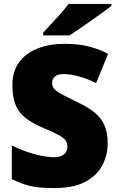

<svg xmlns="http://www.w3.org/2000/svg" viewBox="-20 -947 596 977"><path d="M528 -217Q528 -159 501.5 -107Q475 -55 415 -22.5Q355 10 256 10Q204 10 168.5 5.5Q133 1 104 -9Q75 -19 40 -35V-207Q98 -178 156 -162.5Q214 -147 256 -147Q278 -147 293 -154Q308 -161 315.5 -173Q323 -185 323 -200Q323 -219 314 -232Q305 -245 280 -259Q255 -273 207 -293Q147 -318 111 -346Q75 -374 59 -414Q43 -454 43 -515Q43 -584 77.5 -630.5Q112 -677 172 -700.5Q232 -724 310 -724Q384 -724 439.5 -708.5Q495 -693 530 -673L469 -524Q429 -545 384 -557.5Q339 -570 304 -570Q283 -570 270 -564Q257 -558 251 -547.5Q245 -537 245 -524Q245 -507 256.5 -494Q268 -481 297.5 -465.5Q327 -450 380 -424Q428 -402 461 -375Q494 -348 511 -310.5Q528 -273 528 -217ZM547 -917Q529 -903 501 -882.5Q473 -862 442 -840.5Q411 -819 382.5 -799.5Q354 -780 334 -767H200V-781Q217 -800 241 -825.5Q265 -851 289 -878Q313 -905 329 -927H547Z"/></svg>

Font: Noto Sans Display Black
Style: Regular
Weight: 900
Designer: Monotype Design Team
Foundry: Monotype Imaging Inc.
Version: Version 2.003